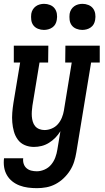

<svg xmlns="http://www.w3.org/2000/svg" viewBox="-25 -758 545 1001"><path d="M168 223Q144 223 121 220Q98 217 77 209Q56 201 39 187.5Q22 174 11 155Q0 136 -3.5 113.5Q-7 91 -4 67H96Q94 82 98.5 96Q103 110 113.5 119Q124 128 138 131.5Q152 135 167 135Q187 135 207.5 126Q228 117 242 100Q256 83 263.5 62.5Q271 42 274 22L290 -74Q279 -56 264 -40.5Q249 -25 230.5 -13.5Q212 -2 192 3Q172 8 152 8Q126 8 104 -1.5Q82 -11 68 -30Q54 -49 47.5 -72.5Q41 -96 39 -120.5Q37 -145 39 -170.5Q41 -196 45 -221L80 -432H47V-520H227L226 -432H181L144 -207Q142 -193 141 -178.5Q140 -164 141 -150.5Q142 -137 146 -123.5Q150 -110 158.5 -100Q167 -90 180 -85Q193 -80 207 -80Q226 -80 245 -88Q264 -96 277 -111Q290 -126 297.5 -144.5Q305 -163 308 -181L349 -432H315L316 -520H495V-432H450L373 36Q369 61 361.5 85Q354 109 340 131Q326 153 306.5 171.5Q287 190 264 202Q241 214 216.5 218.5Q192 223 168 223ZM404 -602Q388 -602 373 -608Q358 -614 349 -626Q340 -638 338 -654Q336 -670 338 -686Q340 -698 346 -708Q352 -718 361.5 -725Q371 -732 382.5 -735Q394 -738 405 -738Q421 -738 436 -732Q451 -726 460 -714Q469 -702 471.5 -686Q474 -670 471 -654Q469 -642 463.5 -632Q458 -622 448 -615Q438 -608 426.5 -605Q415 -602 404 -602ZM204 -602Q188 -602 173 -608Q158 -614 149 -626Q140 -638 138 -654Q136 -670 138 -686Q140 -698 146 -708Q152 -718 161.5 -725Q171 -732 182.5 -735Q194 -738 205 -738Q221 -738 236 -732Q251 -726 260 -714Q269 -702 271.5 -686Q274 -670 271 -654Q269 -642 263.5 -632Q258 -622 248 -615Q238 -608 226.5 -605Q215 -602 204 -602Z"/></svg>

Font: Iosevka Curly Slab Semibold
Style: Italic
Weight: 600
Italic angle: -9°
Monospace: yes
Designer: Belleve Invis
Foundry: Belleve Invis
Version: Version 22.1.2; ttfautohint (v1.8.4)